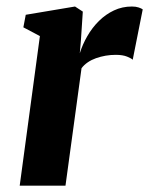

<svg xmlns="http://www.w3.org/2000/svg" viewBox="-20 -584 469 604"><path d="M42 0 105.5 -470.5 53.5 -498 61 -537.5 216 -563.5 240.5 -547.5 234.5 -456.5 231 -416.5Q239.5 -444 254.8 -470.5Q270 -497 291.2 -518Q312.5 -539 338.5 -551.2Q364.5 -563.5 395 -563.5Q407.5 -563.5 416.2 -560.5Q425 -557.5 429 -554.5L397.5 -396Q394 -400 380 -405.8Q366 -411.5 344 -411.5Q328 -411.5 312.2 -408.8Q296.5 -406 282.2 -401Q268 -396 256.2 -388Q244.5 -380 236.5 -369.5L186 0Z"/></svg>

Font: Merriweather 28pt ExtraBold
Style: Italic
Weight: 800
Italic angle: -7.8°
Version: Version 2.101